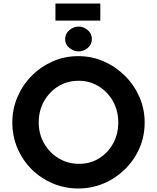

<svg xmlns="http://www.w3.org/2000/svg" viewBox="-20 -1063 892 1091"><path d="M50 -367.5Q50 -443 78.9 -511.1Q107.8 -579.3 159.5 -631.6Q211.2 -684 279.1 -714Q347 -744 424.5 -744Q502 -744 570 -714Q638 -684 690.5 -631.7Q742.9 -579.4 772.5 -511.4Q802 -443.3 802 -367.2Q802 -289 772.5 -221.1Q742.9 -153.3 690.5 -101.6Q638 -50 570 -21Q502 8 424.7 8Q347.3 8 279.2 -21Q211 -50 159.5 -101.5Q108 -153 79 -221Q50 -288.9 50 -367.5ZM200 -367Q200 -302.1 230.4 -248.6Q260.9 -195.1 313 -163.6Q365.2 -132 429.5 -132Q493 -132 543.5 -163.5Q594 -195 623 -248.3Q652 -301.5 652 -367Q652 -434 622 -487.5Q592 -541 541 -572.5Q490 -604 426.4 -604Q362 -604 311 -572.5Q260 -541 230 -487.5Q200 -434 200 -367ZM350 -841Q350 -872 374.5 -892Q399 -912 427 -912Q455 -912 478.5 -892Q502 -872 502 -841Q502 -810 478.5 -790.5Q455 -771 427 -771Q399 -771 374.5 -790.5Q350 -810 350 -841ZM295 -1043H550V-946H295Z"/></svg>

Font: Reem Kufi
Style: Regular
Weight: 400
Designer: Khaled Hosny
Version: Version 1.6